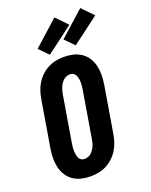

<svg xmlns="http://www.w3.org/2000/svg" viewBox="-179 -1085 932 1187"><g transform="rotate(-20 286.5 -492.0)"><path d="M207 8Q176 8 146.5 1Q117 -6 93 -22.5Q69 -39 53.5 -64Q38 -89 31.5 -117.5Q25 -146 25.5 -177Q26 -208 31 -240L82 -545Q86 -570 94.5 -596Q103 -622 117.5 -645.5Q132 -669 153 -688.5Q174 -708 198.5 -720.5Q223 -733 249.5 -738Q276 -743 302 -743Q333 -743 362.5 -736Q392 -729 416 -712.5Q440 -696 455.5 -671Q471 -646 477.5 -617.5Q484 -589 483.5 -558Q483 -527 478 -495L427 -190Q423 -165 414.5 -139Q406 -113 391.5 -89.5Q377 -66 356 -46.5Q335 -27 310.5 -14.5Q286 -2 259.5 3Q233 8 207 8ZM207 -106Q219 -106 231 -110Q243 -114 252 -122.5Q261 -131 268 -141.5Q275 -152 280 -163Q285 -174 287.5 -186Q290 -198 292 -209L343 -514Q345 -526 346 -538Q347 -550 347 -561.5Q347 -573 344.5 -584.5Q342 -596 337.5 -606Q333 -616 323.5 -622.5Q314 -629 302 -629Q290 -629 278.5 -625Q267 -621 257.5 -612.5Q248 -604 241 -593.5Q234 -583 229.5 -572Q225 -561 222 -549Q219 -537 217 -526L166 -221Q164 -209 163 -197Q162 -185 162.5 -173.5Q163 -162 165 -150.5Q167 -139 171.5 -129Q176 -119 185.5 -112.5Q195 -106 207 -106ZM396 -785 337 -845 501 -992 573 -918ZM226 -785 167 -845 331 -992 403 -918Z"/></g></svg>

Font: Iosevka Heavy Oblique
Style: Regular
Weight: 900
Italic angle: -9°
Monospace: yes
Designer: Belleve Invis
Foundry: Belleve Invis
Version: Version 32.5.0; ttfautohint (v1.8.4)